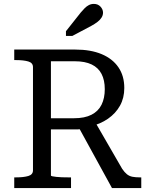

<svg xmlns="http://www.w3.org/2000/svg" viewBox="-20 -964 773 984"><path d="M378 -321 554 0H704V-55H695Q675 -55 659 -58Q643 -61 630.5 -71Q618 -81 606 -99L465 -343ZM241 -65V-650H364Q416 -650 450 -633.5Q484 -617 500.5 -585Q517 -553 517 -507Q517 -461 500.5 -427.5Q484 -394 449 -376Q414 -358 359 -358H226V-301H380Q390 -301 399.5 -303Q409 -305 419 -308Q429 -311 439 -315Q494 -328 533.5 -355.5Q573 -383 595 -422.5Q617 -462 617 -513Q617 -575 587 -619Q557 -663 501 -686.5Q445 -710 366 -710H53V-656H64Q101 -656 125 -649Q149 -642 149 -620V-91Q149 -69 125 -62Q101 -55 64 -55H53V0H344V-55H327Q312 -55 296.5 -55.5Q281 -56 268.5 -57.5Q256 -59 248.5 -60.5Q241 -62 241 -65ZM394 -900 318 -804V-780H351L449 -832Q467 -842 480 -852Q493 -862 500.5 -874Q508 -886 508 -899Q508 -916 495 -930Q482 -944 461 -944Q447 -944 435.5 -938Q424 -932 414.5 -922.5Q405 -913 394 -900Z"/></svg>

Font: Roboto Serif
Style: Regular
Weight: 400
Designer: Greg Gazdowicz
Foundry: Commercial Type
Version: Version 1.008